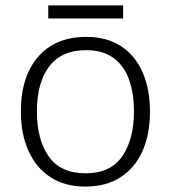

<svg xmlns="http://www.w3.org/2000/svg" viewBox="-20 -678 630 708"><path d="M533 -267Q533 -183 505.5 -121Q478 -59 424.5 -24.5Q371 10 294 10Q220 10 167 -24Q114 -58 85.5 -120.5Q57 -183 57 -267Q57 -396 121 -469Q185 -542 298 -542Q374 -542 426.5 -507.5Q479 -473 506 -411Q533 -349 533 -267ZM116 -267Q116 -164 159.5 -101.5Q203 -39 295 -39Q388 -39 431 -102Q474 -165 474 -267Q474 -333 456 -384Q438 -435 399 -464Q360 -493 297 -493Q207 -493 161.5 -433Q116 -373 116 -267ZM434 -658V-610H158V-658Z"/></svg>

Font: Noto Sans Canadian Aboriginal Light
Style: Regular
Weight: 300
Designer: Monotype Design Team, Typotheque's Kevin King
Foundry: Monotype Imaging Inc.
Version: Version 2.004; ttfautohint (v1.8.4.7-5d5b)